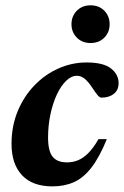

<svg xmlns="http://www.w3.org/2000/svg" viewBox="-20 -677 459 711"><path d="M265 -396.4Q243.9 -396.4 224.7 -377.6Q205.4 -358.7 190.4 -326.6Q175.4 -294.4 166.7 -253.3Q158 -212.2 158 -167.9Q158 -118 174.8 -96.8Q191.6 -75.7 228.5 -75.7Q250 -75.7 269.3 -83.7Q288.7 -91.7 307.3 -110.4Q325.9 -129.1 344.7 -161.7H375.6Q347.9 -94 318.2 -55.9Q288.5 -17.8 253.3 -2.3Q218.1 13.2 174.3 13.2Q100.3 13.2 61.5 -28.2Q22.7 -69.6 22.7 -144.3Q22.7 -210.1 45.5 -265.1Q68.3 -320.1 107.4 -360.7Q146.5 -401.3 196.4 -423.5Q246.3 -445.7 300.6 -445.7Q362.9 -445.7 391.1 -423.4Q419.2 -401.1 419.2 -369.3Q419.2 -343.6 401.7 -329.6Q384.2 -315.5 355.7 -315.4Q349.5 -315.2 341.8 -324.1Q334.1 -333.1 320.5 -353.8Q306.9 -374.6 293.4 -385.5Q279.8 -396.4 265 -396.4ZM315.4 -517.7Q284.2 -517.7 264.5 -537.7Q244.7 -557.8 244.7 -587.2Q244.7 -617.2 264.5 -637.3Q284.2 -657.3 315.4 -657.3Q346.7 -657.3 366.4 -637.3Q386 -617.2 386 -587.2Q386 -557.8 366.4 -537.7Q346.7 -517.7 315.4 -517.7Z"/></svg>

Font: Newsreader Text
Style: Italic
Weight: 400
Italic angle: -17°
Designer: Hugues Gentile
Foundry: Production Type
Version: Version 1.001